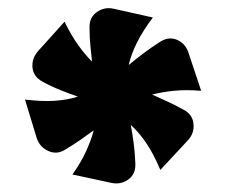

<svg xmlns="http://www.w3.org/2000/svg" viewBox="-20 -502 543 461"><path d="M82 -306Q60 -318 58 -340Q56 -362 72 -380L135 -450Q151 -417 167.5 -394Q184 -371 201 -354Q199 -372 197 -392.5Q195 -413 195 -435Q194 -460 212.5 -473Q231 -486 253 -481L347 -460Q323 -428 309 -400Q295 -372 289 -346Q306 -360 324.5 -374Q343 -388 365 -402Q386 -415 406 -406Q426 -397 433 -374L463 -284Q426 -287 397.5 -284Q369 -281 345 -275Q363 -267 381.5 -258.5Q400 -250 420 -239Q442 -228 444.5 -205Q447 -182 431 -165L365 -94Q349 -132 331.5 -158Q314 -184 294 -202Q298 -181 301 -158Q304 -135 305 -109Q306 -84 288 -71Q270 -58 247 -63L154 -83Q175 -113 187 -139.5Q199 -166 205 -189Q190 -178 173.5 -166.5Q157 -155 137 -143Q117 -130 96 -139.5Q75 -149 68 -171L40 -263Q80 -258 111 -260Q142 -262 167 -270Q147 -277 125.5 -285.5Q104 -294 82 -306Z"/></svg>

Font: Marhey ExtraBold
Style: Regular
Weight: 800
Designer: Nur Syamsi & Bustanul Arifin
Foundry: Namelatype
Version: Version 1.000; ttfautohint (v1.8.4.7-5d5b)